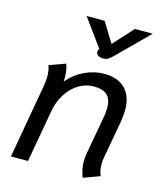

<svg xmlns="http://www.w3.org/2000/svg" viewBox="-112 -821 770 914"><g transform="rotate(15 273.0 -364.5)"><path d="M367 -67Q367 -89 371 -109L405 -299Q409 -320 409 -342Q409 -384 388 -404Q367 -424 321 -424Q281 -424 246 -402Q211 -380 188 -343Q165 -306 157 -264L110 0H26L90 -363Q95 -393 95 -413Q95 -441 86 -466L166 -495Q177 -466 177 -428Q177 -415 176 -409Q210 -450 257.5 -472.5Q305 -495 354 -495Q422 -495 458 -458Q494 -421 494 -353Q494 -331 489 -298L455 -109Q452 -93 452 -77Q452 -44 463 -20L382 10Q367 -30 367 -67ZM294 -588Q294 -594 297 -598L300 -603L201 -739H290L350 -641L439 -739H527L374 -587Q361 -574 352 -569Q343 -564 329 -564Q312 -564 303 -571Q294 -578 294 -588Z"/></g></svg>

Font: Niramit
Style: Italic
Weight: 400
Italic angle: -10°
Version: Version 1.000; ttfautohint (v1.6)